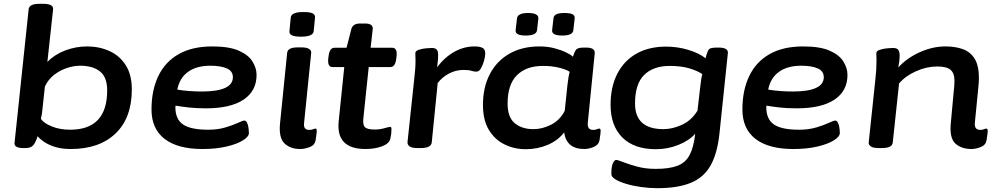

<svg xmlns="http://www.w3.org/2000/svg" viewBox="-20 -773 5207 1005"><path d="M350 7Q303 7 268 -4Q233 -15 210 -31Q187 -47 177 -60Q166 -26 153.5 -12Q141 2 113 2H103Q54 2 56 -24L130 -725Q133 -753 186 -753H206Q260 -753 258 -725L228 -449Q266 -488 321.5 -509Q377 -530 436 -530Q499 -530 552.5 -506Q606 -482 638 -432Q670 -382 670 -305Q670 -156 585 -74.5Q500 7 350 7ZM347 -94Q541 -94 541 -300Q541 -369 503.5 -399Q466 -429 400 -429Q366 -429 330 -417Q294 -405 263 -381Q232 -357 215 -320L202 -200Q201 -186 198.5 -172.5Q196 -159 194 -151Q208 -129 250.5 -111.5Q293 -94 347 -94Z M1040 7Q910 7 841.5 -46Q773 -99 773 -200Q773 -300 808.5 -374.5Q844 -449 915 -489.5Q986 -530 1091 -530Q1180 -530 1230.5 -507.5Q1281 -485 1302 -450.5Q1323 -416 1323 -381Q1323 -297 1255 -251.5Q1187 -206 1058 -206Q1006 -206 967 -210.5Q928 -215 899 -220Q898 -217 898 -212Q898 -149 938 -121.5Q978 -94 1070 -94Q1120 -94 1160 -106Q1200 -118 1225.5 -130Q1251 -142 1259 -142Q1268 -142 1273.5 -130Q1279 -118 1281 -102.5Q1283 -87 1283 -77Q1283 -58 1252 -38.5Q1221 -19 1166 -6Q1111 7 1040 7ZM1036 -294Q1199 -294 1199 -369Q1199 -401 1167 -415Q1135 -429 1081 -429Q1009 -429 964.5 -397Q920 -365 908 -304Q936 -299 970.5 -296.5Q1005 -294 1036 -294Z M1551 7Q1500 7 1469 -22.5Q1438 -52 1446 -129L1483 -496Q1486 -525 1538 -525H1558Q1585 -525 1597.5 -517Q1610 -509 1609 -497L1572 -133Q1569 -111 1576 -102Q1583 -93 1599 -93Q1611 -93 1619 -96.5Q1627 -100 1631 -100Q1638 -100 1638 -89Q1638 -86 1637 -73.5Q1636 -61 1632 -38Q1627 -13 1601 -3Q1575 7 1551 7ZM1556 -581Q1522 -581 1507.5 -588.5Q1493 -596 1495 -610L1502 -682Q1503 -695 1519 -702.5Q1535 -710 1569 -710Q1603 -710 1616.5 -703Q1630 -696 1629 -682L1622 -610Q1619 -581 1556 -581Z M1893 7Q1737 7 1753 -140L1782 -422H1721Q1694 -422 1698 -465L1700 -480Q1705 -523 1731 -523H1794L1819 -621Q1827 -650 1865 -650H1890Q1934 -650 1931 -621L1920 -523H2033Q2060 -523 2056 -480L2054 -465Q2049 -422 2023 -422H1910L1882 -154Q1878 -119 1890.5 -107Q1903 -95 1942 -95Q1968 -95 1992.5 -102Q2017 -109 2022 -109Q2029 -109 2029 -99Q2029 -95 2028.5 -82Q2028 -69 2023 -47Q2018 -22 1980.5 -7.5Q1943 7 1893 7Z M2164 2Q2137 2 2124.5 -6.5Q2112 -15 2113 -29L2148 -357Q2151 -384 2153 -407.5Q2155 -431 2155 -456Q2155 -467 2154.5 -476Q2154 -485 2154 -495Q2154 -506 2171 -512Q2188 -518 2208.5 -520Q2229 -522 2240 -522Q2256 -522 2264.5 -515Q2273 -508 2273.5 -486.5Q2274 -465 2268 -421Q2308 -474 2358.5 -502Q2409 -530 2463 -530Q2491 -530 2505.5 -522.5Q2520 -515 2520 -493Q2520 -479 2514 -456.5Q2508 -434 2498 -416Q2488 -398 2474 -398Q2460 -398 2447 -402.5Q2434 -407 2406 -407Q2366 -407 2330 -388Q2294 -369 2271 -338L2240 -28Q2237 2 2183 2Z M2732 8Q2672 8 2621 -17Q2570 -42 2539 -93Q2508 -144 2508 -224Q2508 -316 2544 -385Q2580 -454 2646.5 -492Q2713 -530 2804 -530Q2846 -530 2882 -520.5Q2918 -511 2943.5 -498.5Q2969 -486 2979 -476Q2988 -505 2997 -514.5Q3006 -524 3038 -524H3047Q3096 -524 3093 -494L3057 -133Q3052 -93 3085 -93Q3096 -93 3104.5 -96.5Q3113 -100 3116 -100Q3124 -100 3124 -89Q3124 -86 3123 -73.5Q3122 -61 3118 -38Q3113 -14 3087 -3.5Q3061 7 3039 7Q2945 7 2933 -80Q2901 -38 2847.5 -15Q2794 8 2732 8ZM2772 -97Q2819 -97 2865 -120.5Q2911 -144 2936 -193L2950 -326Q2955 -372 2962 -397Q2948 -408 2909 -418Q2870 -428 2822 -428Q2735 -428 2686 -379.5Q2637 -331 2637 -231Q2637 -159 2674.5 -128Q2712 -97 2772 -97ZM2923 -587Q2867 -587 2870 -615L2877 -676Q2878 -691 2891.5 -698Q2905 -705 2935 -705Q2965 -705 2977.5 -698Q2990 -691 2988 -676L2981 -615Q2979 -587 2923 -587ZM2732 -587Q2676 -587 2679 -615L2686 -676Q2689 -705 2744 -705Q2800 -705 2798 -676L2791 -615Q2788 -587 2732 -587Z M3421 212Q3379 212 3336 206Q3293 200 3258 189.5Q3223 179 3201.5 166Q3180 153 3180 138Q3180 97 3188.5 80.5Q3197 64 3205 64Q3213 64 3242 75.5Q3271 87 3315 99Q3359 111 3412 111Q3484 111 3526.5 94.5Q3569 78 3590 38Q3611 -2 3619 -73Q3587 -37 3531 -14.5Q3475 8 3413 8Q3299 8 3237.5 -53.5Q3176 -115 3176 -224Q3176 -318 3211 -386.5Q3246 -455 3311 -492Q3376 -529 3467 -529Q3528 -529 3584.5 -511.5Q3641 -494 3673 -468Q3677 -485 3683 -500Q3688 -517 3700.5 -520.5Q3713 -524 3731 -524H3741Q3792 -524 3790 -496L3746 -75Q3735 30 3699.5 93Q3664 156 3596 184Q3528 212 3421 212ZM3453 -97Q3500 -97 3550 -120Q3600 -143 3631 -194L3645 -316Q3648 -340 3650 -355Q3652 -370 3656 -385Q3632 -402 3589 -415Q3546 -428 3486 -428Q3400 -428 3352 -381Q3304 -334 3304 -231Q3304 -97 3453 -97Z M4133 7Q4003 7 3934.5 -46Q3866 -99 3866 -200Q3866 -300 3901.5 -374.5Q3937 -449 4008 -489.5Q4079 -530 4184 -530Q4273 -530 4323.5 -507.5Q4374 -485 4395 -450.5Q4416 -416 4416 -381Q4416 -297 4348 -251.5Q4280 -206 4151 -206Q4099 -206 4060 -210.5Q4021 -215 3992 -220Q3991 -217 3991 -212Q3991 -149 4031 -121.5Q4071 -94 4163 -94Q4213 -94 4253 -106Q4293 -118 4318.5 -130Q4344 -142 4352 -142Q4361 -142 4366.5 -130Q4372 -118 4374 -102.5Q4376 -87 4376 -77Q4376 -58 4345 -38.5Q4314 -19 4259 -6Q4204 7 4133 7ZM4129 -294Q4292 -294 4292 -369Q4292 -401 4260 -415Q4228 -429 4174 -429Q4102 -429 4057.5 -397Q4013 -365 4001 -304Q4029 -299 4063.5 -296.5Q4098 -294 4129 -294Z M5065 7Q5012 7 4980.5 -22Q4949 -51 4957 -130L4973 -303Q4974 -313 4975 -323.5Q4976 -334 4976 -351Q4976 -390 4955.5 -407.5Q4935 -425 4886 -425Q4831 -425 4775.5 -400.5Q4720 -376 4686 -336L4653 -27Q4650 2 4597 2H4577Q4551 2 4538.5 -6.5Q4526 -15 4527 -26L4562 -357Q4565 -384 4566.5 -407.5Q4568 -431 4568 -456Q4568 -467 4567.5 -476Q4567 -485 4567 -495Q4567 -506 4584.5 -512Q4602 -518 4622.5 -520Q4643 -522 4653 -522Q4675 -522 4682 -512Q4689 -502 4689 -483Q4689 -454 4682 -420Q4728 -470 4795 -500Q4862 -530 4929 -530Q4981 -530 5020.5 -515.5Q5060 -501 5082 -465Q5104 -429 5104 -365Q5104 -352 5103 -340Q5102 -328 5101 -316L5083 -133Q5078 -93 5111 -93Q5122 -93 5130.5 -96.5Q5139 -100 5142 -100Q5150 -100 5150 -89Q5150 -86 5149 -73.5Q5148 -61 5144 -38Q5139 -13 5113 -3Q5087 7 5065 7Z"/></svg>

Font: Asap Expanded Expanded SemiBold
Style: Italic
Weight: 600
Width: 7
Italic angle: -6°
Designer: Pablo Cosgaya
Foundry: Omnibus-Type
Version: Version 3.001; ttfautohint (v1.8.4.7-5d5b)